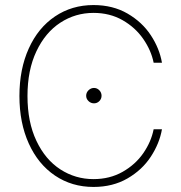

<svg xmlns="http://www.w3.org/2000/svg" viewBox="-20 -737 723 767"><path d="M353.5 -685.5Q281.2 -685.5 221.2 -646.5Q161.1 -607.4 125.5 -532.2Q89.8 -457 89.8 -353.5Q89.8 -249.5 125.5 -174.3Q161.1 -99.1 221.2 -60.3Q281.2 -21.5 353.5 -21.5Q418.5 -21.5 469.7 -50.5Q521 -79.6 552.5 -125.2Q584 -170.9 593.8 -220.7H627Q617.2 -164.1 582.5 -111.1Q547.9 -58.1 489.3 -24.2Q430.7 9.8 353.5 9.8Q267.1 9.8 199.7 -35.6Q132.3 -81.1 95 -163.6Q57.6 -246.1 57.6 -353.5Q57.6 -460.9 95 -543.5Q132.3 -626 199.7 -671.4Q267.1 -716.8 353.5 -716.8Q430.7 -716.8 489.3 -682.9Q547.9 -648.9 582.5 -596.2Q617.2 -543.5 627 -486.3H593.8Q584 -535.6 552.2 -581.5Q520.5 -627.4 469.5 -656.5Q418.5 -685.5 353.5 -685.5ZM324.2 -354.5Q324.2 -367.2 333.7 -376.5Q343.3 -385.7 355.5 -385.7Q367.7 -385.7 376.7 -376.5Q385.7 -367.2 385.7 -354.5Q385.7 -342.3 377 -333.3Q368.2 -324.2 355.5 -324.2Q342.8 -324.2 333.5 -333.3Q324.2 -342.3 324.2 -354.5Z"/></svg>

Font: Pretendard Thin
Style: Regular
Weight: 100
Designer: Base glyphs from Inter by Rasmus Andersson; Hangeul glyphs from Noto Sans CJK(Source Han Sans) by Jang Soo-young and Kan
Foundry: Kil Hyung-jin
Version: Version 1.309